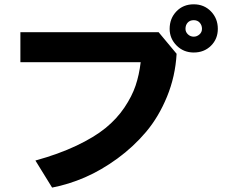

<svg xmlns="http://www.w3.org/2000/svg" viewBox="-20 -851 1040 887"><path d="M74.2 -563.5V-702.1H712.9L795.9 -602.5Q790 -498 751.5 -404.3Q712.9 -310.5 654.8 -241.7Q596.7 -172.9 522.5 -118.7Q448.2 -64.5 372.6 -31.7Q296.9 1 220.7 15.6L143.6 -109.4Q250 -138.7 332.5 -177.7Q415 -216.8 467.3 -259.3Q519.5 -301.8 554.7 -354Q589.8 -406.2 606.4 -455.6Q623 -504.9 629.9 -563.5ZM836.9 -717.8Q836.9 -703.1 848.1 -692.4Q859.4 -681.6 875 -681.6Q889.6 -681.6 901.4 -691.9Q913.1 -702.1 913.1 -717.8Q913.1 -734.4 902.8 -746.1Q892.6 -757.8 875 -757.8Q857.4 -757.8 847.2 -746.6Q836.9 -735.4 836.9 -717.8ZM763.7 -717.8Q763.7 -765.6 794.9 -798.3Q826.2 -831.1 875 -831.1Q922.9 -831.1 954.6 -798.3Q986.3 -765.6 986.3 -717.8Q986.3 -670.9 954.6 -639.6Q922.9 -608.4 875 -608.4Q828.1 -608.4 795.9 -640.6Q763.7 -672.9 763.7 -717.8Z"/></svg>

Font: Gothic A1 Black
Style: Regular
Weight: 900
Version: Version 2.50